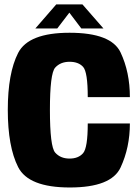

<svg xmlns="http://www.w3.org/2000/svg" viewBox="-20 -826 622 850"><path d="M289 4Q106 4 60.2 -86.5Q14.5 -177 14.5 -339.5Q14.5 -502 60.2 -591.5Q106 -681 288 -681Q472.5 -681 513.8 -593.8Q555 -506.5 555 -396H368.5Q368.5 -507 348 -529.8Q327.5 -552.5 288 -552.5Q247.5 -552.5 224.2 -526.5Q201 -500.5 201 -339.5Q201 -177 224.2 -150.5Q247.5 -124 288 -124Q327 -124 347.8 -147.8Q368.5 -171.5 368.5 -279.5H555Q555 -173 513.8 -84.5Q472.5 4 289 4ZM136.5 -700 229 -806.5H345L438 -700H340L287 -770L233.5 -700Z"/></svg>

Font: Anybody ExtraBold
Style: Regular
Weight: 800
Designer: Tyler Finck
Foundry: Etcetera Type Company
Version: Version 1.010; ttfautohint (v1.8.3) -l 8 -r 50 -G 200 -x 14 